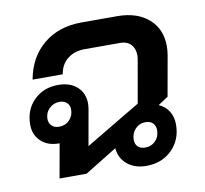

<svg xmlns="http://www.w3.org/2000/svg" viewBox="-68 -632 765 715"><g transform="rotate(-10 315.0 -274.0)"><path d="M552 -230 514 -205Q539 -194 552 -172.5Q565 -151 565 -123Q565 -65 527 -27.5Q489 10 430 10Q386 10 358 -13.5Q330 -37 327 -75L205 0H103L126 -129H123Q81 -129 55.5 -153.5Q30 -178 30 -216Q30 -272 66 -308Q102 -344 158 -344Q203 -344 229.5 -320Q256 -296 256 -256Q256 -249 254 -235L230 -100L438 -224L466 -383Q468 -395 468 -401Q468 -427 453.5 -442.5Q439 -458 414 -458H280Q240 -458 214 -437.5Q188 -417 182 -380H68Q83 -463 140.5 -510.5Q198 -558 284 -558H419Q494 -558 538 -519.5Q582 -481 582 -416Q582 -400 579 -382ZM135 -190Q159 -190 174.5 -206Q190 -222 190 -246Q190 -262 179.5 -271.5Q169 -281 152 -281Q129 -281 113 -265Q97 -249 97 -226Q97 -210 107.5 -200Q118 -190 135 -190ZM492 -114Q492 -131 482 -141Q472 -151 454 -151Q431 -151 415.5 -134.5Q400 -118 400 -94Q400 -77 410 -67.5Q420 -58 438 -58Q461 -58 476.5 -74Q492 -90 492 -114Z"/></g></svg>

Font: Bai Jamjuree SemiBold
Style: Italic
Weight: 600
Italic angle: -10°
Version: Version 1.000; ttfautohint (v1.6)